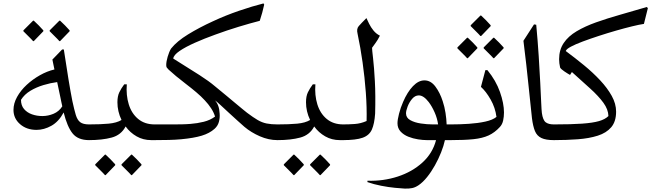

<svg xmlns="http://www.w3.org/2000/svg" viewBox="-20 -821 3816 1125"><path d="M354 -531Q369 -431 381 -358Q393 -285 404 -229Q415 -178 424 -148Q433 -118 450 -105Q467 -92 502 -92Q522 -92 531.5 -78Q541 -64 541 -47Q541 -30 531.5 -15Q522 0 502 0Q437 0 405.5 -39Q374 -78 353 -162Q324 -108 281 -84Q238 -60 194 -60Q136 -60 97.5 -93.5Q59 -127 59 -177Q59 -215 80 -253Q101 -291 136 -323.5Q171 -356 213.5 -380Q256 -404 299 -414Q296 -428 293 -442.5Q290 -457 287 -472L344 -531ZM103 -236Q103 -203 121 -182Q139 -161 167.5 -151Q196 -141 228 -141Q262 -141 294 -154.5Q326 -168 345 -198Q342 -210 339.5 -223Q337 -236 334 -250Q330 -270 325 -292.5Q320 -315 315 -340Q276 -335 234.5 -322.5Q193 -310 158 -289Q123 -268 103 -236ZM328 -580Q327 -582 316 -593Q305 -604 292 -617Q279 -630 271 -638V-643L328 -700H332Q346 -687 361 -672Q376 -657 388 -643V-638L332 -580ZM174 -580Q173 -582 162 -593Q151 -604 138 -617Q125 -630 117 -638V-643L174 -700H178Q192 -687 207 -672Q222 -657 234 -643V-638L178 -580Z M668 -222Q668 -257 679 -280Q690 -303 708 -327H723Q718 -263 734.5 -209.5Q751 -156 789.5 -124Q828 -92 886 -92H891Q907 -92 916 -79.5Q925 -67 925 -52V-42Q925 -26 916.5 -13Q908 0 891 0H866Q819 0 780.5 -22Q742 -44 716 -80Q690 -30 634.5 -15Q579 0 501 0Q466 0 448.5 -14.5Q431 -29 431 -46Q430 -63 448 -77.5Q466 -92 501 -92Q570 -92 617 -96.5Q664 -101 692 -118Q668 -168 668 -222ZM749 205Q748 203 737 192Q726 181 713 168Q700 155 692 147V142L749 85H753Q767 98 782 113Q797 128 809 142V147L753 205ZM595 205Q594 203 583 192Q572 181 559 168Q546 155 538 147V142L595 85H599Q613 98 628 113Q643 128 655 142V147L599 205Z M1239 -233Q1252 -220 1259 -200Q1266 -180 1267 -155Q1269 -130 1262.5 -106.5Q1256 -83 1237 -66Q1208 -40 1162 -26Q1116 -12 1041 -5Q1009 -2 970 -1Q931 0 886 0Q851 0 833 -14Q815 -28 815 -45Q814 -62 832 -77Q850 -92 886 -92Q954 -92 990.5 -92Q1027 -92 1045 -92.5Q1063 -93 1072.5 -93.5Q1082 -94 1096 -95Q1136 -98 1174 -107.5Q1212 -117 1240 -138Q1233 -162 1217 -186.5Q1201 -211 1180 -233Q1159 -256 1130 -280.5Q1101 -305 1069.5 -329Q1038 -353 1011.5 -375Q985 -397 968 -413Q960 -421 957 -425.5Q954 -430 954 -440Q954 -460 962.5 -489Q971 -518 982 -536Q1016 -579 1082 -619.5Q1148 -660 1227 -696Q1302 -731 1381 -758Q1460 -785 1524 -801L1528 -794Q1518 -747 1502 -699Q1447 -685 1378 -664Q1309 -643 1241 -618Q1177 -595 1122 -570.5Q1067 -546 1032.5 -522.5Q998 -499 995 -478Q1093 -417 1149 -381Q1205 -345 1239 -316Q1246 -310 1264.5 -295Q1283 -280 1307 -260Q1331 -240 1355.5 -219.5Q1380 -199 1399.5 -183Q1419 -167 1428 -160Q1464 -133 1489.5 -118Q1515 -103 1542 -97.5Q1569 -92 1606 -92Q1626 -92 1636 -77.5Q1646 -63 1646 -46Q1646 -29 1636 -14.5Q1626 0 1606 0Q1554 0 1502.5 -22.5Q1451 -45 1412 -78Q1396 -92 1371 -114.5Q1346 -137 1319.5 -161.5Q1293 -186 1271.5 -206Q1250 -226 1239 -233Z M1773 -222Q1773 -257 1784 -280Q1795 -303 1813 -327H1828Q1823 -263 1839.5 -209.5Q1856 -156 1894.5 -124Q1933 -92 1991 -92H1996Q2012 -92 2021 -79.5Q2030 -67 2030 -52V-42Q2030 -26 2021.5 -13Q2013 0 1996 0H1971Q1924 0 1885.5 -22Q1847 -44 1821 -80Q1795 -30 1739.5 -15Q1684 0 1606 0Q1571 0 1553.5 -14.5Q1536 -29 1536 -46Q1535 -63 1553 -77.5Q1571 -92 1606 -92Q1675 -92 1722 -96.5Q1769 -101 1797 -118Q1773 -168 1773 -222ZM1854 205Q1853 203 1842 192Q1831 181 1818 168Q1805 155 1797 147V142L1854 85H1858Q1872 98 1887 113Q1902 128 1914 142V147L1858 205ZM1700 205Q1699 203 1688 192Q1677 181 1664 168Q1651 155 1643 147V142L1700 85H1704Q1718 98 1733 113Q1748 128 1760 142V147L1704 205Z M2206 -612Q2193 -586 2181 -570Q2169 -554 2160 -541Q2160 -530 2166 -479Q2172 -428 2176.5 -345Q2181 -262 2178 -155Q2174 -96 2159 -62Q2144 -28 2105 -14Q2066 0 1989 0Q1955 0 1937.5 -14.5Q1920 -29 1920 -47Q1920 -64 1937.5 -78Q1955 -92 1989 -92Q2024 -92 2059 -94.5Q2094 -97 2128 -112Q2130 -191 2123.5 -279Q2117 -367 2104.5 -455.5Q2092 -544 2075 -624Q2068 -652 2082 -668Q2096 -684 2127 -715Q2133 -702 2143 -681.5Q2153 -661 2168.5 -642Q2184 -623 2206 -612Z M2623 -92Q2644 -92 2653.5 -79Q2663 -66 2663 -46Q2663 -27 2653.5 -13.5Q2644 0 2623 0H2587Q2580 33 2564.5 72Q2549 111 2528 148.5Q2507 186 2482.5 216.5Q2458 247 2433 264Q2414 277 2395 281Q2376 285 2351 284Q2332 283 2294.5 279.5Q2257 276 2213.5 267.5Q2170 259 2133 246V238Q2226 241 2310.5 213.5Q2395 186 2455 131.5Q2515 77 2535 0H2481Q2459 0 2429.5 -4.5Q2400 -9 2372.5 -20Q2345 -31 2327 -50.5Q2309 -70 2309 -99Q2309 -119 2318 -154.5Q2327 -190 2342 -224Q2367 -282 2399.5 -316Q2432 -350 2467 -350Q2504 -350 2531 -314Q2558 -278 2574 -228Q2585 -195 2590.5 -159Q2596 -123 2597 -92ZM2516 -92H2547Q2542 -128 2526.5 -163Q2511 -198 2492 -223Q2462 -262 2434 -262Q2412 -262 2395 -242Q2378 -222 2368.5 -197Q2359 -172 2359 -157Q2359 -131 2384 -117Q2409 -103 2445.5 -97.5Q2482 -92 2516 -92Z M2836 -410Q2886 -349 2909.5 -282Q2933 -215 2933 -162Q2933 -137 2928 -114.5Q2923 -92 2909 -77Q2879 -44 2843 -27.5Q2807 -11 2754.5 -5.5Q2702 0 2622 0Q2595 0 2574 -14.5Q2553 -29 2553 -45Q2552 -63 2573.5 -77.5Q2595 -92 2622 -92Q2674 -92 2727 -95.5Q2780 -99 2823.5 -108.5Q2867 -118 2889 -136Q2882 -190 2855 -237.5Q2828 -285 2798 -312L2824 -410ZM2795 -610Q2794 -612 2783 -623Q2772 -634 2759 -647Q2746 -660 2738 -668V-673L2795 -730H2799Q2813 -717 2828 -702Q2843 -687 2855 -673V-668L2799 -610ZM2931 -538 2875 -480H2871Q2870 -482 2859 -493Q2848 -504 2835 -517Q2822 -530 2814 -538V-543L2871 -600H2875Q2889 -587 2904 -572Q2919 -557 2931 -543ZM2660 -538V-543L2717 -600H2721Q2735 -587 2750 -572Q2765 -557 2777 -543V-538L2721 -480H2717Q2716 -482 2705 -493Q2694 -504 2681 -517Q2668 -530 2660 -538Z M3225 0Q3178 0 3152 -12.5Q3126 -25 3114.5 -53Q3103 -81 3097 -128Q3094 -156 3089 -204Q3084 -252 3077.5 -313.5Q3071 -375 3063.5 -444Q3056 -513 3047 -582L3109 -678L3122 -676Q3131 -579 3136.5 -492.5Q3142 -406 3145.5 -336.5Q3149 -267 3151 -221Q3153 -175 3155 -159Q3161 -117 3177.5 -104.5Q3194 -92 3225 -92Q3245 -92 3255.5 -77.5Q3266 -63 3265 -46Q3265 -29 3255 -14.5Q3245 0 3225 0Z M3226 0Q3191 0 3173.5 -14.5Q3156 -29 3156 -46Q3155 -63 3173 -77.5Q3191 -92 3226 -92Q3327 -92 3390.5 -96.5Q3454 -101 3490 -111.5Q3526 -122 3545 -141Q3544 -180 3515.5 -219Q3487 -258 3439 -301.5Q3391 -345 3331 -399L3320 -382Q3307 -389 3287 -402.5Q3267 -416 3262 -425Q3256 -451 3256 -474Q3256 -529 3283 -569Q3310 -609 3359 -638Q3408 -667 3472.5 -690Q3537 -713 3613 -734.5Q3689 -756 3770 -780L3776 -773L3753 -681Q3726 -677 3683 -666.5Q3640 -656 3589.5 -641.5Q3539 -627 3488.5 -610.5Q3438 -594 3395 -578Q3352 -562 3325 -547.5Q3298 -533 3295 -522Q3349 -482 3401.5 -439Q3454 -396 3496.5 -350.5Q3539 -305 3564.5 -259Q3590 -213 3590 -167Q3590 -109 3561.5 -75.5Q3533 -42 3482.5 -26Q3432 -10 3366 -5Q3300 0 3226 0Z"/></svg>

Font: Bona Nova SC
Style: Regular
Weight: 400
Designer: Mateusz Machalski
Foundry: Capitalics
Version: Version 4.001; ttfautohint (v1.8.4.7-5d5b)